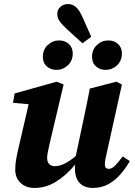

<svg xmlns="http://www.w3.org/2000/svg" viewBox="-20 -910 663 945"><path d="M437 15Q395 15 372 -9.5Q349 -34 349 -80Q349 -85 349 -90Q349 -95 350 -100Q304 -45 254.5 -15Q205 15 151 15Q107 15 81 -10Q55 -35 55 -75Q55 -100 59.5 -126Q64 -152 70 -177L121 -397L44 -404L52 -450L259 -508L293 -494L224 -202Q220 -181 216 -164Q212 -147 212 -133Q212 -112 222.5 -102Q233 -92 250 -92Q294 -92 353 -142L391 -321Q399 -360 407 -397.5Q415 -435 422 -474L553 -508L580 -494L505 -155Q501 -139 498.5 -125Q496 -111 496 -101Q496 -79 516 -79Q530 -79 545 -93.5Q560 -108 584 -140L619 -117Q600 -84 574 -53.5Q548 -23 514 -4Q480 15 437 15ZM258 -566Q230 -566 210.5 -583Q191 -600 191 -630Q191 -666 215 -688.5Q239 -711 271 -711Q300 -711 319 -693.5Q338 -676 338 -647Q338 -611 314 -588.5Q290 -566 258 -566ZM386 -697 312 -764Q285 -789 273.5 -805.5Q262 -822 262 -841Q262 -864 278 -877Q294 -890 314 -890Q336 -890 353 -876Q370 -862 386 -826L429 -729ZM500 -566Q472 -566 452.5 -583Q433 -600 433 -630Q433 -666 457 -688.5Q481 -711 513 -711Q542 -711 561 -693.5Q580 -676 580 -647Q580 -611 556 -588.5Q532 -566 500 -566Z"/></svg>

Font: Source Serif 4 SmText
Style: Bold Italic
Weight: 700
Italic angle: -12°
Designer: Frank Grießhammer
Foundry: Adobe
Version: Version 4.005;hotconv 1.1.0;makeotfexe 2.6.0